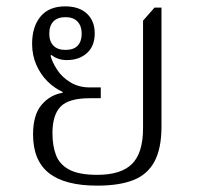

<svg xmlns="http://www.w3.org/2000/svg" viewBox="-20 -574 623 604"><path d="M286 10Q184 10 134 -29.5Q84 -69 84 -151Q84 -213 111 -244.5Q138 -276 177 -282V-285Q152 -296 130 -317.5Q108 -339 94.5 -369.5Q81 -400 81 -436Q81 -490 107.5 -522Q134 -554 185 -554Q229 -554 253.5 -531Q278 -508 278 -469Q278 -429 253.5 -407Q229 -385 190 -385Q176 -385 164 -389Q152 -393 142 -401L139 -399Q144 -379 159.5 -355Q175 -331 201.5 -315Q228 -299 262 -299H297V-265H262Q196 -265 170.5 -238.5Q145 -212 145 -155Q145 -116 156 -86.5Q167 -57 197.5 -40.5Q228 -24 286 -24Q361 -24 395.5 -58.5Q430 -93 430 -171V-509L466 -550H488V-176Q488 -107 466 -66Q444 -25 399.5 -7.5Q355 10 286 10ZM186 -417Q212 -417 224.5 -430.5Q237 -444 237 -468Q237 -492 224 -506Q211 -520 186 -520Q161 -520 148 -506.5Q135 -493 135 -468Q135 -444 148 -430.5Q161 -417 186 -417Z"/></svg>

Font: Noto Serif Thai Light
Style: Regular
Weight: 300
Version: Version 2.001